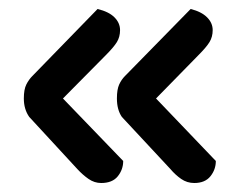

<svg xmlns="http://www.w3.org/2000/svg" viewBox="-20 -443 538 427"><path d="M254 -85Q254 -66 242 -51Q230 -36 205 -36Q190 -36 177 -45Q164 -54 152 -67L45 -183Q33 -200 33 -224Q33 -244 38.5 -255Q44 -266 52 -274L197 -423Q222 -417 234.5 -404.5Q247 -392 247 -376Q247 -361 240 -349.5Q233 -338 215 -320L120 -224ZM460 -85Q460 -66 448 -51Q436 -36 412 -36Q396 -36 383 -45Q370 -54 359 -67L251 -183Q240 -199 240 -224Q240 -244 245 -255Q250 -266 258 -274L404 -423Q428 -417 440.5 -404.5Q453 -392 453 -376Q453 -361 446 -349.5Q439 -338 421 -320L327 -224Z"/></svg>

Font: Baloo 2 Latin Medium
Style: Regular
Weight: 500
Designer: Sarang Kulkarni and Ek Type
Foundry: Ek Type
Version: Version 1.001